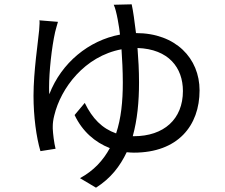

<svg xmlns="http://www.w3.org/2000/svg" viewBox="-20 -810 1040 888"><path d="M589 -790 506 -788C519 -762 532 -681 535 -650C391 -623 264 -520 208 -374C207 -385 207 -395 207 -406C207 -479 219 -591 235 -662C239 -679 244 -694 248 -709L162 -716C163 -715 163 -710 163 -702C163 -698 162 -689 161 -670C156 -615 135 -479 135 -367C135 -271 148 -175 167 -111L237 -122C230 -149 225 -192 224 -215V-226C224 -239 226 -257 231 -276C261 -402 371 -550 542 -582C545 -535 548 -484 548 -428C548 -340 540 -262 517 -193C452 -216 407 -262 372 -334L325 -278C361 -202 419 -152 488 -125C457 -68 414 -21 350 14L424 58C492 15 535 -41 566 -106C577 -105 588 -104 599 -104C803 -104 903 -229 903 -392C903 -540 793 -657 609 -657C602 -713 596 -759 589 -790ZM599 -180H594C615 -256 623 -339 623 -428C623 -484 620 -537 616 -588C760 -583 826 -497 826 -389C826 -259 738 -180 599 -180Z"/></svg>

Font: Spoqa Han Sans Neo
Style: Regular
Weight: 400
Designer: [Spoqa Han Sans Neo] Dong-huui Kim ___ Younghwa Kang ___ Yujin Lee ___ [Noto Sans] Ryoko NISHIZUKA ____ (kana & ideograp
Foundry: Spoqa (http://www.spoqa-han-sans.com)
Version: Version 1.100;hotconv 1.0.109;makeotfexe 2.5.65596